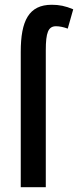

<svg xmlns="http://www.w3.org/2000/svg" viewBox="-20 -785 327 805"><path d="M215 -675C230 -675 248 -671 264 -665L287 -746C254 -760 228 -765 197 -765C101 -765 67 -698 67 -568V0H172V-574C172 -648 182 -675 215 -675Z"/></svg>

Font: Noto Sans Display Condensed Medium
Style: Regular
Weight: 500
Width: 3
Designer: Monotype Design Team
Foundry: Monotype Imaging Inc.
Version: Version 1.900